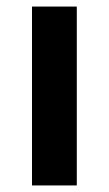

<svg xmlns="http://www.w3.org/2000/svg" viewBox="-20 -565 331 585"><path d="M77.5 0V-545H214V0Z"/></svg>

Font: Encode Sans Expanded SemiBold
Style: Regular
Weight: 600
Width: 7
Designer: Multiple Designers
Foundry: Impallari Type
Version: Version 3.000; ttfautohint (v1.8.3) -l 8 -r 50 -G 200 -x 14 